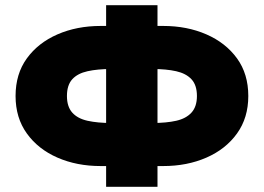

<svg xmlns="http://www.w3.org/2000/svg" viewBox="-20 -720 1017 740"><path d="M389 -700V0H587V-700ZM739 -350Q739 -309 718 -286Q697 -263 659 -254.5Q621 -246 568 -246H408Q356 -246 317.5 -254.5Q279 -263 258.5 -286Q238 -309 238 -350Q238 -392 258.5 -414.5Q279 -437 317.5 -445.5Q356 -454 408 -454H568Q621 -454 659 -445.5Q697 -437 718 -414.5Q739 -392 739 -350ZM937 -350Q937 -435 893.5 -495Q850 -555 775.5 -587.5Q701 -620 609 -620H368Q276 -620 201.5 -587.5Q127 -555 83.5 -495Q40 -435 40 -350Q40 -266 83.5 -205.5Q127 -145 201.5 -112.5Q276 -80 368 -80H609Q701 -80 775.5 -112.5Q850 -145 893.5 -205.5Q937 -266 937 -350Z"/></svg>

Font: Jost ExtraBold
Style: Regular
Weight: 800
Version: Version 3.710